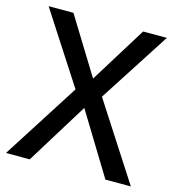

<svg xmlns="http://www.w3.org/2000/svg" viewBox="-107 -805 823 897"><g transform="rotate(15 305.0 -357.0)"><path d="M607 0 368 -370 590 -714H475L306 -441L138 -714H18L240 -371L3 0H118L302 -298L484 0Z"/></g></svg>

Font: Noto Sans Devanagari UI Medium
Style: Regular
Weight: 500
Designer: Jelle Bosma - Monotype Design Team
Foundry: Monotype Imaging Inc.
Version: Version 2.004